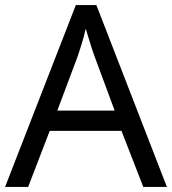

<svg xmlns="http://www.w3.org/2000/svg" viewBox="-20 -737 679 757"><path d="M545 0 459 -221H176L91 0H0L279 -717H360L638 0ZM352 -517Q349 -525 342 -546Q335 -567 328.5 -589.5Q322 -612 318 -624Q311 -593 302 -563.5Q293 -534 287 -517L206 -301H432Z"/></svg>

Font: Noto Sans Masaram Gondi
Style: Regular
Weight: 400
Designer: Ek Type & Mukund Gokhale
Foundry: Ek Type
Version: Version 1.004; ttfautohint (v1.8.4.7-5d5b)